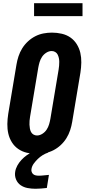

<svg xmlns="http://www.w3.org/2000/svg" viewBox="-20 -945 540 1189"><path d="M207 8Q176 8 146.5 1Q117 -6 93 -22.5Q69 -39 53.5 -64Q38 -89 31.5 -117.5Q25 -146 25.5 -177Q26 -208 31 -240L82 -545Q86 -570 94.5 -596Q103 -622 117.5 -645.5Q132 -669 153 -688.5Q174 -708 198.5 -720.5Q223 -733 249.5 -738Q276 -743 302 -743Q333 -743 363 -736Q393 -729 416.5 -712.5Q440 -696 455.5 -671Q471 -646 477.5 -617.5Q484 -589 483.5 -558Q483 -527 478 -495L427 -190Q423 -165 414.5 -139Q406 -113 391.5 -89.5Q377 -66 356 -46.5Q335 -27 310.5 -14.5Q286 -2 259.5 3Q233 8 207 8ZM209 -106Q226 -106 242.5 -116.5Q259 -127 269 -142.5Q279 -158 284 -175Q289 -192 292 -209L343 -514Q345 -526 346 -538Q347 -550 347 -562Q347 -574 344.5 -585.5Q342 -597 337 -607Q332 -617 322 -623Q312 -629 300 -629Q283 -629 266.5 -618.5Q250 -608 240 -592.5Q230 -577 225 -560Q220 -543 217 -526L166 -221Q164 -209 163 -197Q162 -185 162.5 -173Q163 -161 165 -149.5Q167 -138 172 -128Q177 -118 187 -112Q197 -106 209 -106ZM200 224Q175 224 151 219.5Q127 215 108 202Q89 189 79.5 166.5Q70 144 74 119Q77 99 87.5 80Q98 61 113 45Q128 29 145.5 16.5Q163 4 183 -6L187 -8H279L278 0Q260 6 244 16Q228 26 214.5 39Q201 52 189.5 67.5Q178 83 175 101Q173 110 176 119Q179 128 185.5 133.5Q192 139 201 141Q210 143 220 143Q236 143 252 141Q268 139 283 138L270 219Q252 221 234.5 222.5Q217 224 200 224ZM191 -845V-925H491V-845Z"/></svg>

Font: Iosevka SS04 Heavy
Style: Italic
Weight: 900
Italic angle: -9°
Monospace: yes
Designer: Belleve Invis
Foundry: Belleve Invis
Version: Version 19.0.0; ttfautohint (v1.8.4)